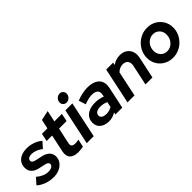

<svg xmlns="http://www.w3.org/2000/svg" viewBox="107 -1671 2613 2613"><g transform="rotate(-45 1414.0 -364.0)"><path d="M227.6 10.7Q155.9 10.7 90 -13.2Q24.1 -37.1 -18.7 -78L57.9 -165.2Q99.8 -129.3 142.3 -111.1Q184.8 -92.9 228.9 -92.9Q269.9 -92.9 295.3 -108.9Q320.7 -124.9 320.7 -149.9Q320.7 -167.9 306.7 -179Q292.7 -190.1 264 -196.5L168.4 -217.7Q103.7 -231.7 70.1 -268.1Q36.6 -304.4 36.6 -359.4Q36.6 -411.9 61.7 -449.7Q86.9 -487.5 133.2 -508.2Q179.6 -529 243.2 -529Q306.3 -529 364.3 -508.5Q422.3 -487.9 467.8 -449.3L393 -365.5Q353.9 -395.7 313.4 -411.4Q273 -427.1 234.2 -427.1Q198.2 -427.1 177.2 -413.1Q156.2 -399.1 156.2 -374.7Q156.2 -356 170.4 -344.7Q184.6 -333.3 217.6 -326.2L313.2 -305Q379.2 -290.8 414.1 -254.9Q449.1 -219 449.1 -166.2Q449.1 -116.2 420.1 -75.9Q391.1 -35.6 341.1 -12.4Q291.1 10.7 227.6 10.7Z M706.3 6.9Q618.5 6.9 579.8 -35.2Q541.1 -77.3 557.7 -155.5L611.1 -406.5H505.8L529.9 -521H634.9L663.3 -654.5L804 -684.9L768.7 -521H913.9L889.9 -406.5H744.6L695.4 -177.9Q687.8 -139.9 703 -123.2Q718.2 -106.5 760.8 -106.5Q776.9 -106.5 791.7 -108.6Q806.5 -110.8 824.5 -115.1L800.8 -3.6Q782.6 0.4 756 3.6Q729.3 6.9 706.3 6.9Z M870.8 0 981.1 -521H1115.4L1005.1 0ZM1069.3 -583.4Q1040.3 -583.4 1020.6 -603.2Q1001 -623 1001 -652Q1001 -675.6 1012.8 -695.6Q1024.6 -715.6 1044.4 -727.4Q1064.2 -739.2 1086.8 -739.2Q1115.8 -739.2 1135.4 -719.6Q1155.1 -699.9 1155.1 -670.9Q1155.1 -647.3 1143.3 -627.6Q1131.5 -608 1111.8 -595.7Q1092.2 -583.4 1069.3 -583.4Z M1298.6 5.6Q1218 5.6 1169.9 -33.9Q1121.8 -73.3 1121.8 -139.4Q1121.8 -192.7 1148.3 -231Q1174.7 -269.3 1223.9 -290.2Q1273.1 -311 1340.9 -311Q1377.7 -311 1414.2 -303.8Q1450.7 -296.6 1483 -283.8L1488.8 -311.3Q1500 -364.3 1473.3 -390.8Q1446.7 -417.2 1382.7 -417.2Q1354.3 -417.2 1319.5 -409.2Q1284.7 -401.1 1235.6 -383.2L1202.7 -485.9Q1261.1 -508.6 1313.3 -519.3Q1365.4 -530 1411.9 -530Q1491.3 -530 1542.8 -504.2Q1594.3 -478.3 1615.1 -429.8Q1635.8 -381.3 1621.3 -313.4L1555.1 0H1422.5L1429.4 -32.4Q1397.5 -12.7 1365.7 -3.6Q1333.8 5.6 1298.6 5.6ZM1344.8 -90.8Q1373 -90.8 1398.9 -98.3Q1424.7 -105.8 1448.1 -120.3L1464.5 -196.4Q1412.6 -221.3 1351.3 -221.3Q1304 -221.3 1276.4 -202.3Q1248.8 -183.3 1248.8 -150.7Q1248.8 -123 1274.3 -106.9Q1299.9 -90.8 1344.8 -90.8Z M1655.8 0 1766.1 -521H1900.4L1892.2 -483.2Q1957.1 -529.3 2034.2 -529.3Q2096.1 -529.3 2138.4 -500.9Q2180.6 -472.5 2198 -423.3Q2215.4 -374.2 2201.6 -311.3L2135.5 0H2001.3L2064.7 -298Q2075.4 -349.8 2051 -381.5Q2026.6 -413.1 1976.6 -413.1Q1944.9 -413.1 1917.3 -401.2Q1889.8 -389.3 1867.2 -365.3L1790.1 0Z M2526.3 10Q2452.9 10 2395 -22.8Q2337.1 -55.6 2303.4 -112.6Q2269.7 -169.6 2269.7 -240.4Q2269.7 -299.6 2292.5 -352.4Q2315.3 -405.2 2355.6 -445.3Q2396 -485.4 2448.8 -508.2Q2501.6 -531 2560.9 -531Q2634.3 -531 2691.8 -498.2Q2749.3 -465.5 2783 -408.9Q2816.8 -352.4 2816.8 -280.6Q2816.8 -221.5 2794 -169Q2771.2 -116.5 2730.8 -76.1Q2690.5 -35.7 2638 -12.8Q2585.6 10 2526.3 10ZM2532.2 -108.9Q2563.6 -108.9 2591.1 -121.9Q2618.6 -134.8 2639.8 -157.5Q2661.1 -180.3 2673 -210.6Q2685 -240.9 2685 -274.4Q2685 -314.7 2668.1 -345.7Q2651.3 -376.7 2621.7 -394.4Q2592 -412.1 2554.4 -412.1Q2522.9 -412.1 2495.4 -399.2Q2467.9 -386.2 2446.7 -363.5Q2425.4 -340.7 2413.5 -310.4Q2401.5 -280.2 2401.5 -246.6Q2401.5 -207.2 2418.4 -175.7Q2435.2 -144.2 2464.8 -126.6Q2494.5 -108.9 2532.2 -108.9Z"/></g></svg>

Font: Red Hat Display
Style: Italic
Weight: 300
Italic angle: -12°
Designer: Pentagram, MCKL
Foundry: Pentagram, MCKL
Version: Version 1.023